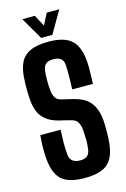

<svg xmlns="http://www.w3.org/2000/svg" viewBox="-144 -1039 729 1112"><g transform="rotate(-15 220.5 -483.0)"><path d="M220.7 8.8C288.1 8.8 335.9 -4.9 364.3 -33.2C392.6 -61.5 408.2 -109.4 411.1 -174.8C412.1 -185.5 412.1 -195.3 412.1 -204.1V-233.4V-264.6C411.1 -297.9 406.2 -326.2 397.5 -350.6C388.7 -375 375 -396.5 355.5 -413.1C335.9 -429.7 308.6 -441.4 274.4 -450.2C245.1 -457 223.6 -461.9 209 -465.8C190.4 -469.7 177.7 -477.5 170.9 -490.2C164.1 -502 159.2 -516.6 158.2 -534.2C156.2 -553.7 155.3 -573.2 155.3 -591.8C155.3 -611.3 156.2 -630.9 158.2 -650.4C160.2 -668 166 -681.6 175.8 -690.4C185.5 -699.2 200.2 -703.1 220.7 -703.1C240.2 -703.1 255.9 -699.2 266.6 -690.4C277.3 -681.6 282.2 -668 283.2 -650.4C284.2 -626 285.2 -602.5 284.2 -578.1C284.2 -553.7 283.2 -529.3 282.2 -505.9H406.2C407.2 -526.4 408.2 -547.9 408.2 -570.3C409.2 -592.8 409.2 -611.3 408.2 -627C405.3 -692.4 389.6 -738.3 360.4 -766.6C332 -794.9 285.2 -808.6 220.7 -808.6C174.8 -808.6 138.7 -802.7 111.3 -790C84 -778.3 63.5 -758.8 50.8 -732.4C38.1 -706.1 30.3 -670.9 29.3 -627C28.3 -611.3 28.3 -595.7 28.3 -581.1C28.3 -566.4 28.3 -550.8 29.3 -534.2C30.3 -502 34.2 -473.6 43 -449.2C50.8 -424.8 64.5 -405.3 83 -389.6C101.6 -373 127 -361.3 159.2 -352.5C192.4 -344.7 217.8 -338.9 234.4 -334C251 -329.1 262.7 -321.3 269.5 -308.6C276.4 -295.9 281.2 -281.2 282.2 -264.6C283.2 -251 284.2 -238.3 284.2 -225.6C285.2 -212.9 285.2 -201.2 285.2 -189.5L282.2 -151.4C280.3 -132.8 274.4 -119.1 265.6 -110.4C256.8 -101.6 241.2 -96.7 220.7 -96.7C200.2 -96.7 185.5 -101.6 174.8 -110.4C164.1 -119.1 158.2 -132.8 157.2 -151.4C155.3 -172.9 154.3 -196.3 154.3 -221.7C155.3 -246.1 156.2 -271.5 157.2 -297.9H35.2L32.2 -256.8C31.2 -243.2 31.2 -229.5 31.2 -214.8C31.2 -201.2 31.2 -187.5 32.2 -174.8C35.2 -109.4 50.8 -61.5 79.1 -33.2C107.4 -4.9 154.3 8.8 220.7 8.8ZM185.5 -840.8H252.9C292 -907.2 317.4 -951.2 330.1 -973.6H254.9C237.3 -939.5 225.6 -916 219.7 -905.3C202.1 -939.5 190.4 -961.9 183.6 -973.6H108.4C146.5 -907.2 172.9 -863.3 185.5 -840.8Z"/></g></svg>

Font: Yellow Ladder Regular
Style: Regular
Weight: 400
Designer: Zima Creative
Version: Version 2.002